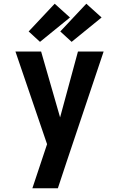

<svg xmlns="http://www.w3.org/2000/svg" viewBox="-20 -1012 640 1032"><path d="M154 0Q169 -44 183.5 -88.5Q198 -133 213 -177L233 -237L63 -735H201L303 -381L399 -735H537L338 -142L291 0ZM365 -787 304 -843 444 -992 526 -918ZM195 -787 134 -843 274 -992 356 -918Z"/></svg>

Font: Iosevka Custom XBdEx
Style: Regular
Weight: 800
Width: 7
Monospace: yes
Designer: Belleve Invis
Foundry: Belleve Invis
Version: Version 11.2.4; ttfautohint (v1.8.4)